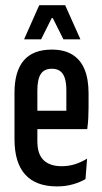

<svg xmlns="http://www.w3.org/2000/svg" viewBox="-20 -694 382 722"><path d="M194.5 7Q115 7 74.8 -37.5Q34.5 -82 34.5 -171V-345Q34.5 -425.5 69.2 -466.5Q104 -507.5 175 -507.5Q221.5 -507.5 252.2 -488.5Q283 -469.5 298 -433Q313 -396.5 313 -344V-290.5Q313 -270 312 -250Q311 -230 308 -208.5H229.5Q229.5 -253 229.5 -287.8Q229.5 -322.5 229.5 -354Q229.5 -382 223.8 -400Q218 -418 206 -426.8Q194 -435.5 175 -435.5Q146 -435.5 133.2 -415.5Q120.5 -395.5 120.5 -354V-249.5V-234.5V-163Q120.5 -139 126.2 -121.2Q132 -103.5 143.8 -92Q155.5 -80.5 172.5 -74.8Q189.5 -69 212 -69Q239.5 -69 263.5 -77Q287.5 -85 307.5 -97.5L301.5 -20.5Q282 -9 254.5 -1Q227 7 194.5 7ZM88.5 -208.5V-277.5H288V-208.5ZM127.5 -674.5H225L282.5 -546H218.5L178.5 -626H174.5L134.5 -546H70.5Z"/></svg>

Font: Anek Tamil Condensed Medium
Style: Regular
Weight: 500
Width: 3
Designer: Aadarsh Rajan (Tamil), Yesha Goshar (Latin)
Foundry: Ek Type
Version: Version 1.003